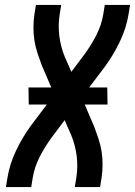

<svg xmlns="http://www.w3.org/2000/svg" viewBox="-20 -755 545 775"><path d="M4 0 10 -37Q19 -93 45 -147.5Q71 -202 107 -251L169 -333H96L95 -402H187L148 -493Q139 -517 131 -541.5Q123 -566 119 -591.5Q115 -617 115 -644Q115 -671 119 -698L125 -735H227L221 -698Q214 -653 219.5 -609.5Q225 -566 241 -527L268 -465L322 -537Q349 -574 369.5 -614.5Q390 -655 397 -698L403 -735H505L499 -698Q490 -642 464 -587.5Q438 -533 402 -484L340 -402H413L414 -333H322L361 -242Q370 -218 378 -193.5Q386 -169 390 -143.5Q394 -118 394 -91Q394 -64 390 -37L384 0H282L288 -37Q295 -82 289.5 -125.5Q284 -169 268 -208L241 -270L187 -198Q160 -161 139.5 -120.5Q119 -80 112 -37L106 0Z"/></svg>

Font: Iosevka Curly Semibold
Style: Italic
Weight: 600
Italic angle: -9°
Monospace: yes
Designer: Belleve Invis
Foundry: Belleve Invis
Version: Version 22.1.2; ttfautohint (v1.8.4)